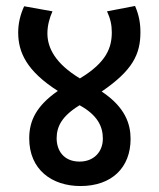

<svg xmlns="http://www.w3.org/2000/svg" viewBox="-20 -642 533 644"><path d="M418 -176C418 -225 401 -282 321 -335C425 -406 451 -460 451 -534C451 -565 446 -592 433 -622L339 -604C350 -580 355 -559 355 -534C355 -483 338 -433 248 -379C165 -429 139 -482 139 -530C139 -556 146 -582 156 -604L61 -621C48 -593 41 -563 41 -533C41 -467 69 -404 174 -337C102 -287 78 -237 78 -178C78 -73 154 -18 250 -18C355 -18 418 -80 418 -176ZM170 -178C170 -218 188 -253 247 -289C307 -256 325 -218 325 -177C325 -132 294 -100 247 -100C193 -100 170 -138 170 -178Z"/></svg>

Font: Noto Sans Devanagari SemiCondensed Medium
Style: Regular
Weight: 500
Width: 4
Designer: Jelle Bosma - Monotype Design Team
Foundry: Monotype Imaging Inc.
Version: Version 2.004